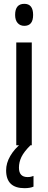

<svg xmlns="http://www.w3.org/2000/svg" viewBox="-20 -759 251 1003"><path d="M107 -739Q153 -739 153 -681Q153 -624 107 -624Q85 -624 72 -639Q59 -654 59 -681Q59 -739 107 -739ZM146 -537V0H65V-537ZM79 117Q79 166 124 166Q135 166 142.5 164Q150 162 155 160V216Q137 224 108 224Q12 224 12 131Q12 93 33.5 56Q55 19 93 -12L139 0Q105 34 92 61Q79 88 79 117Z"/></svg>

Font: Noto Sans Thai ExtCond
Style: Regular
Weight: 400
Width: 2
Designer: Monotype Design Team
Foundry: Monotype Imaging Inc.
Version: Version 2.002; ttfautohint (v1.8.4.7-5d5b)